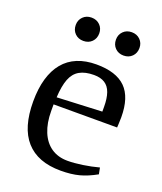

<svg xmlns="http://www.w3.org/2000/svg" viewBox="-132 -778 737 875"><g transform="rotate(20 237.0 -341.0)"><path d="M266 11Q210 11 168 -5Q126 -21 97.5 -53Q69 -85 55 -132.5Q41 -180 41 -243Q41 -306 55 -354Q69 -402 96 -434.5Q123 -467 163 -483.5Q203 -500 255 -500Q351 -500 397 -454.5Q443 -409 443 -312Q443 -304 442.5 -296Q442 -288 442 -280Q442 -272 441 -262H133V-230Q133 -172 150.5 -129.5Q168 -87 201 -64.5Q234 -42 280 -42Q312 -42 352.5 -48Q393 -54 430 -64L436 -33Q393 -9 355 1Q317 11 266 11ZM135 -297 353 -307V-330Q353 -371 343.5 -398Q334 -425 313.5 -438Q293 -451 261 -451Q218 -451 191 -435.5Q164 -420 151 -386.5Q138 -353 135 -297ZM161 -580Q136 -580 120 -596Q104 -612 104 -637Q104 -661 120 -677Q136 -693 161 -693Q186 -693 202 -677Q218 -661 218 -637Q218 -612 202 -596Q186 -580 161 -580ZM356 -580Q331 -580 315 -596Q299 -612 299 -637Q299 -661 315 -677Q331 -693 356 -693Q381 -693 397 -677Q413 -661 413 -637Q413 -612 397 -596Q381 -580 356 -580Z"/></g></svg>

Font: Manuale
Style: Regular
Weight: 400
Designer: Eduardo Tunni / Pablo Cosgaya
Foundry: Eduardo Tunni / Pablo Cosgaya
Version: Version 1.002